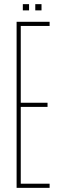

<svg xmlns="http://www.w3.org/2000/svg" viewBox="-20 -905 284 925"><path d="M60 0V-800H219V-780H80V-410H209V-390H80V-20H219V0ZM150 -855V-885H180V-855ZM90 -855V-885H120V-855Z"/></svg>

Font: Big Shoulders Thin
Style: Regular
Weight: 100
Designer: Patric King
Foundry: XO Type Co
Version: Version 2.002